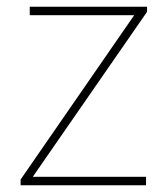

<svg xmlns="http://www.w3.org/2000/svg" viewBox="-20 -548 496 568"><path d="M412 0V-25H77L415 -513V-528H68V-503H377L41 -17V0Z"/></svg>

Font: Noto Sans Canadian Aboriginal Thin
Style: Regular
Weight: 100
Designer: Monotype Design Team, Typotheque's Kevin King
Foundry: Monotype Imaging Inc.
Version: Version 2.004